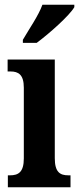

<svg xmlns="http://www.w3.org/2000/svg" viewBox="-20 -786 332 806"><path d="M76 -619V-606H134C188 -646 272 -721 292 -756V-766H158C142 -721 102 -664 76 -619ZM13 0H276V-50H267C232 -50 210 -63 210 -122V-536H12V-486H24C57 -486 80 -473 80 -418V-121C80 -63 57 -50 22 -50H13Z"/></svg>

Font: Noto Serif Myanmar ExtraCondensed
Style: Bold
Weight: 700
Width: 2
Designer: Ben Mitchell and the Monotype Design Team
Foundry: Monotype Imaging Inc.
Version: Version 2.106